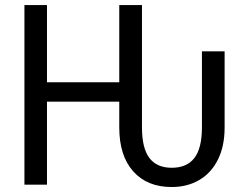

<svg xmlns="http://www.w3.org/2000/svg" viewBox="-20 -731 969 760"><path d="M869.1 -527.8V-225.6Q869.1 -153.3 843 -100.1Q816.9 -46.9 769.3 -18.8Q721.7 9.3 659.7 9.3Q562.5 9.3 507.3 -52.7Q452.1 -114.7 452.1 -226.6V-328.6H166V0H76.7V-710.9H166V-405.3H452.1V-710.9H542V-226.6Q542 -144.5 571.3 -105.7Q600.6 -66.9 659.7 -66.9Q719.7 -66.9 749.5 -105.7Q779.3 -144.5 779.3 -226.6V-527.8Z"/></svg>

Font: Roboto Condensed
Style: Regular
Weight: 400
Designer: Google
Version: Version 2.001047; 2015